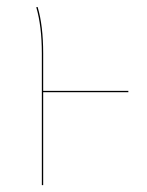

<svg xmlns="http://www.w3.org/2000/svg" viewBox="-20 -538 427 558"><path d="M353 -273.9V-270H105.5V0H101.6V-382.8Q101.6 -461.4 85.4 -517.1L89.4 -517.6Q105.5 -463.4 105.5 -382.8V-273.9Z"/></svg>

Font: Fira Sans Compressed Four
Style: Regular
Weight: 100
Width: 1
Designer: Carrois Corporate & Edenspiekermann AG
Foundry: Carrois Corporate GbR & Edenspiekermann AG
Version: Version 4.203;PS 004.203;hotconv 1.0.88;makeotf.lib2.5.64775